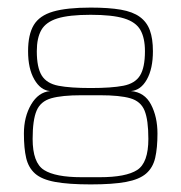

<svg xmlns="http://www.w3.org/2000/svg" viewBox="-20 -482 478 506"><path d="M219 4Q161 4 125.5 -2.5Q90 -9 72.5 -24.5Q55 -40 49 -65.5Q43 -91 43 -130Q43 -174 62 -206.5Q81 -239 112 -242Q87 -244 70.5 -272.5Q54 -301 54 -347Q54 -391 69 -416Q84 -441 120 -451.5Q156 -462 219 -462Q267 -462 298.5 -456.5Q330 -451 348.5 -437.5Q367 -424 375 -402Q383 -380 383 -347Q383 -301 367 -272.5Q351 -244 325 -242Q361 -239 378 -206.5Q395 -174 395 -130Q395 -92 389 -66Q383 -40 365 -24.5Q347 -9 312 -2.5Q277 4 219 4ZM195 -15H243Q312 -15 341.5 -34Q371 -53 371 -116Q371 -166 361 -190.5Q351 -215 323.5 -223Q296 -231 243 -231H195Q143 -231 115 -223Q87 -215 76.5 -190.5Q66 -166 66 -116Q66 -53 96 -34Q126 -15 195 -15ZM219 -250Q274 -250 305 -256Q336 -262 349 -283Q362 -304 362 -347Q362 -382 350 -403Q338 -424 307 -433.5Q276 -443 219 -443Q162 -443 131.5 -433.5Q101 -424 89 -403Q77 -382 77 -347Q77 -304 90 -283Q103 -262 134 -256Q165 -250 219 -250Z"/></svg>

Font: Genos Thin Thin
Style: Regular
Weight: 250
Version: Version 1.010